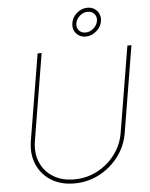

<svg xmlns="http://www.w3.org/2000/svg" viewBox="-62 -1007 834 1067"><g transform="rotate(-5 354.5 -473.0)"><path d="M309.6 10.3Q234.4 10.3 180.4 -23.4Q126.5 -57.1 101.6 -115.5Q76.7 -173.8 88.9 -247.6L168.5 -727.5H190.9L111.3 -245.6Q100.1 -178.2 122.3 -125.5Q144.5 -72.8 193.4 -42.5Q242.2 -12.2 310.1 -12.2Q379.4 -12.2 438.7 -43Q498 -73.7 538.3 -127Q578.6 -180.2 589.8 -247.6L669.4 -727.5H691.9L612.3 -245.6Q600.1 -171.9 556.2 -114Q512.2 -56.2 448 -22.9Q383.8 10.3 309.6 10.3ZM443.4 -797.4Q420.9 -797.4 404.3 -808.3Q387.7 -819.3 379.6 -837.6Q371.6 -856 375.5 -877.9Q378.9 -899.9 392.3 -917.7Q405.8 -935.5 425.3 -945.8Q444.8 -956.1 466.3 -956.1Q489.3 -956.1 505.6 -945.1Q522 -934.1 530.3 -915.8Q538.6 -897.5 534.7 -875Q531.2 -853.5 517.6 -835.9Q503.9 -818.4 484.4 -807.9Q464.8 -797.4 443.4 -797.4ZM443.8 -819.8Q468.3 -819.8 488.3 -836.9Q508.3 -854 512.7 -877.9Q516.6 -901.4 502.7 -917.5Q488.8 -933.6 465.8 -933.6Q441.4 -933.6 421.4 -916.3Q401.4 -898.9 397.5 -875Q393.6 -851.6 407.2 -835.7Q420.9 -819.8 443.8 -819.8Z"/></g></svg>

Font: Inter 17pt Thin
Style: Italic
Weight: 250
Italic angle: -9.3988°
Version: Version 4.001;git-66647c0bb